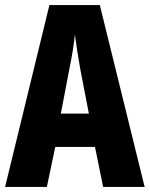

<svg xmlns="http://www.w3.org/2000/svg" viewBox="-20 -734 588 754"><path d="M385 0H548L372 -714H174L0 0H164L197 -157H353ZM295 -464 329 -288H219L253 -466C263 -515 271 -563 274 -599C279 -561 286 -514 295 -464Z"/></svg>

Font: Noto Sans Khmer UI ExtraCondensed ExtraBold
Style: Regular
Weight: 800
Width: 2
Designer: Danh Hong and the Monotype Design Team
Foundry: Monotype Imaging Inc.
Version: Version 2.002